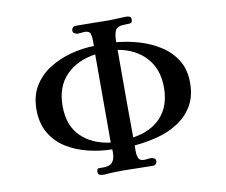

<svg xmlns="http://www.w3.org/2000/svg" viewBox="-84 -858 1167 991"><g transform="rotate(-10 500.0 -362.5)"><path d="M446 -590Q349 -576 291.5 -516.5Q234 -457 234 -356Q234 -255 291.5 -197.5Q349 -140 446 -128ZM766 -361Q766 -457 711.5 -517Q657 -577 564 -593V-458Q564 -377 564 -296Q564 -215 565 -134Q660 -148 713 -206Q766 -264 766 -361ZM903 -362Q903 -290 873.5 -240.5Q844 -191 795 -159.5Q746 -128 686 -112.5Q626 -97 565 -92V-61Q565 -42 571 -26Q577 -10 601 -10Q609 -10 618 -11.5Q627 -13 635 -13Q643 -13 652 -8.5Q661 -4 661 5Q661 28 638 28Q599 28 560 26.5Q521 25 482 25Q439 25 397 28Q393 29 389 29Q385 29 380 29Q369 29 360.5 25.5Q352 22 352 9Q352 -9 363.5 -8.5Q375 -8 385 -8Q420 -8 434 -25Q448 -42 448 -74V-92Q385 -93 323 -108Q261 -123 210 -154.5Q159 -186 128.5 -237.5Q98 -289 98 -362Q98 -433 129 -484Q160 -535 211.5 -567.5Q263 -600 324.5 -616.5Q386 -633 447 -634V-663Q447 -683 442 -698.5Q437 -714 412 -714Q404 -714 395 -712.5Q386 -711 378 -711Q371 -711 361 -715.5Q351 -720 351 -729Q351 -753 375 -753Q421 -753 466 -752Q511 -751 557 -751Q577 -751 596.5 -752.5Q616 -754 635 -754Q646 -754 654.5 -751Q663 -748 663 -735Q663 -717 649.5 -716Q636 -715 624 -715Q583 -715 573.5 -694Q564 -673 564 -638V-633Q623 -628 682.5 -610.5Q742 -593 792 -561Q842 -529 872.5 -480Q903 -431 903 -362Z"/></g></svg>

Font: Kaisei Tokumin
Style: Bold
Weight: 700
Designer: Font-Kai, 金井和夫
Foundry: KAZUO KANAI
Version: Version 5.003